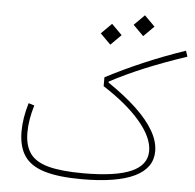

<svg xmlns="http://www.w3.org/2000/svg" viewBox="-56 -875 947 932"><g transform="rotate(5 417.5 -409.5)"><path d="M87.4 -345.2Q64.9 -270.5 64.9 -206.5Q64.9 -131.8 95.7 -86.4Q126.5 -41 195.1 -20.5Q263.7 0 377 0Q546.4 0 633.1 -42Q719.7 -84 719.7 -166Q719.7 -213.4 690.9 -263.9Q662.1 -314.5 605.5 -368.2Q548.8 -421.9 465.3 -478.5V-483.4Q541 -523.9 630.9 -561.3Q720.7 -598.6 835.4 -637.2L826.2 -665.5Q723.1 -630.4 627.4 -589.6Q531.7 -548.8 442.9 -502.4V-459Q559.1 -384.8 624.8 -307.6Q690.4 -230.5 690.4 -164.6Q690.4 -96.2 614.3 -62.7Q538.1 -29.3 381.8 -29.3Q275.4 -29.3 212.2 -45.9Q148.9 -62.5 121.3 -100.8Q93.8 -139.2 93.8 -203.1Q93.8 -265.1 115.7 -336.4ZM562 -768.6 612.8 -717.8 663.6 -768.6 612.8 -819.3ZM406.7 -713.4 457.5 -662.6 508.3 -713.4 457.5 -764.2Z"/></g></svg>

Font: Estedad-FD-VF Thin
Style: Regular
Weight: 100
Designer: Amin Abedi
Version: Version 5.0